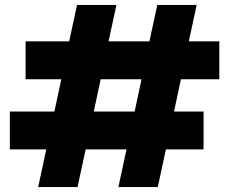

<svg xmlns="http://www.w3.org/2000/svg" viewBox="-20 -760 944 780"><path d="M871 -438C871 -438 871 -592 871 -592C871 -592 747 -592 747 -592C747 -592 779 -740 779 -740C779 -740 619 -740 619 -740C619 -740 587 -592 587 -592C587 -592 421 -592 421 -592C421 -592 453 -740 453 -740C453 -740 293 -740 293 -740C293 -740 261 -592 261 -592C261 -592 84 -592 84 -592C84 -592 84 -438 84 -438C84 -438 229 -438 229 -438C229 -438 201 -307 201 -307C201 -307 20 -307 20 -307C20 -307 20 -153 20 -153C20 -153 168 -153 168 -153C168 -153 135 0 135 0C135 0 295 0 295 0C295 0 328 -153 328 -153C328 -153 494 -153 494 -153C494 -153 461 0 461 0C461 0 621 0 621 0C621 0 654 -153 654 -153C654 -153 807 -153 807 -153C807 -153 807 -307 807 -307C807 -307 687 -307 687 -307C687 -307 715 -438 715 -438C715 -438 871 -438 871 -438ZM527 -307C527 -307 361 -307 361 -307C361 -307 389 -438 389 -438C389 -438 555 -438 555 -438C555 -438 527 -307 527 -307Z"/></svg>

Font: Girnar Poppins
Style: Bold
Weight: 500
Designer: Ninad Kale (Devanagari), Jonny Pinhorn (Latin)
Foundry: Indian Type Foundry
Version: ""